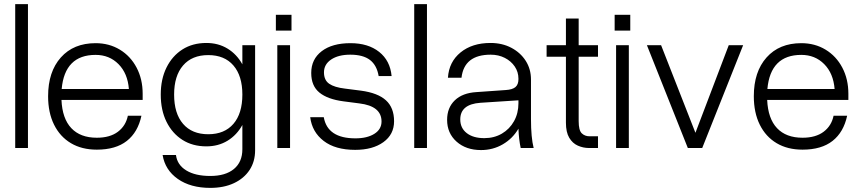

<svg xmlns="http://www.w3.org/2000/svg" viewBox="-20 -720 4191 934"><path d="M54 -700H116V0H54Z M214 -252Q214 -371 276 -440.5Q338 -510 445 -510Q511 -510 563 -478.5Q615 -447 644.5 -391Q674 -335 674 -264V-234H279Q283 -143 327 -96.5Q371 -50 451 -50Q515 -50 553.5 -79Q592 -108 602 -157H668Q651 -77 597 -34.5Q543 8 451 8Q378 8 325 -23.5Q272 -55 243 -113.5Q214 -172 214 -252ZM445 -453Q295 -453 280 -287H607Q601 -363 556.5 -408Q512 -453 445 -453Z M1221 -500V11Q1221 66 1194 107Q1167 148 1118 171Q1069 194 1003 194Q907 194 845 150.5Q783 107 771 34H836Q842 82 886 109Q930 136 1003 136Q1077 136 1118 102Q1159 68 1159 6V-112Q1132 -63 1087 -35.5Q1042 -8 984 -8Q917 -8 867.5 -39.5Q818 -71 790 -127.5Q762 -184 762 -260Q762 -335 790 -391.5Q818 -448 867.5 -479.5Q917 -511 984 -511Q1042 -511 1087 -483.5Q1132 -456 1159 -407V-500ZM827 -260Q827 -168 870.5 -117.5Q914 -67 993 -67Q1072 -67 1115.5 -117.5Q1159 -168 1159 -260Q1159 -351 1115.5 -401.5Q1072 -452 993 -452Q914 -452 870.5 -401.5Q827 -351 827 -260Z M1322 -648H1398V-571H1322ZM1329 -500H1391V0H1329Z M1728 -217 1651 -227Q1574 -237 1534 -269.5Q1494 -302 1494 -365Q1494 -432 1545 -471Q1596 -510 1685 -510Q1771 -510 1824.5 -467.5Q1878 -425 1885 -350H1822Q1813 -403 1779.5 -428.5Q1746 -454 1684 -454Q1626 -454 1591 -430.5Q1556 -407 1556 -368Q1556 -330 1581.5 -312.5Q1607 -295 1658 -289L1736 -279Q1818 -268 1857.5 -232Q1897 -196 1897 -130Q1897 -66 1845 -28.5Q1793 9 1708 9Q1611 9 1554.5 -34.5Q1498 -78 1489 -150H1555Q1573 -47 1709 -47Q1766 -47 1801 -69Q1836 -91 1836 -129Q1836 -204 1728 -217Z M1995 -700H2057V0H1995Z M2563 -141Q2563 -51 2576 0H2513Q2504 -41 2502 -94Q2474 -46 2426 -18Q2378 10 2320 10Q2247 10 2201 -31Q2155 -72 2155 -137Q2155 -196 2192.5 -232Q2230 -268 2298 -272L2440 -282Q2473 -284 2487.5 -296.5Q2502 -309 2502 -335V-337Q2502 -370 2484 -396.5Q2466 -423 2435.5 -438.5Q2405 -454 2367 -454Q2238 -454 2225 -342H2159Q2164 -419 2220.5 -465Q2277 -511 2366 -511Q2423 -511 2467.5 -487.5Q2512 -464 2537.5 -424Q2563 -384 2563 -333ZM2219 -139Q2219 -97 2250.5 -72.5Q2282 -48 2336 -48Q2384 -48 2421.5 -70Q2459 -92 2480.5 -130.5Q2502 -169 2502 -218V-232L2317 -220Q2219 -213 2219 -139Z M2889 -57V0H2845Q2817 0 2791 -11.5Q2765 -23 2749 -50Q2733 -77 2733 -123V-444H2639V-500H2733V-630H2795V-500H2889V-444H2795V-131Q2795 -86 2810 -71.5Q2825 -57 2848 -57Z M2970 -648H3046V-571H2970ZM2977 -500H3039V0H2977Z M3127 -500H3196L3363 -74L3525 -500H3595L3396 0H3326Z M3647 -252Q3647 -371 3709 -440.5Q3771 -510 3878 -510Q3944 -510 3996 -478.5Q4048 -447 4077.5 -391Q4107 -335 4107 -264V-234H3712Q3716 -143 3760 -96.5Q3804 -50 3884 -50Q3948 -50 3986.5 -79Q4025 -108 4035 -157H4101Q4084 -77 4030 -34.5Q3976 8 3884 8Q3811 8 3758 -23.5Q3705 -55 3676 -113.5Q3647 -172 3647 -252ZM3878 -453Q3728 -453 3713 -287H4040Q4034 -363 3989.5 -408Q3945 -453 3878 -453Z"/></svg>

Font: Overused Grotesk Book
Style: Regular
Weight: 350
Version: Version 0.003